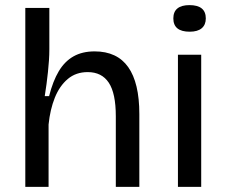

<svg xmlns="http://www.w3.org/2000/svg" viewBox="-20 -731 886 751"><path d="M79 0V-314V-700H173V-539Q173 -517 171.5 -494.5Q170 -472 167.5 -449Q165 -426 162 -402.5Q159 -379 155 -355H172Q187 -414 210 -452.5Q233 -491 267.5 -510.5Q302 -530 350 -530Q438 -530 481.5 -468.5Q525 -407 525 -285V0H433V-276Q433 -366 405.5 -407.5Q378 -449 323 -449Q277 -449 245 -422Q213 -395 194.5 -349Q176 -303 170 -244V0Z M676 0V-517H767V0ZM722 -607Q690 -607 674 -620Q658 -633 658 -659Q658 -685 674 -698Q690 -711 721 -711Q753 -711 769 -698Q785 -685 785 -659Q785 -634 769 -620.5Q753 -607 722 -607Z"/></svg>

Font: Bricolage Grotesque 96pt ExtraBold
Style: Regular
Weight: 400
Version: Version 1.001;gftools[0.9.33.dev8+g029e19f]